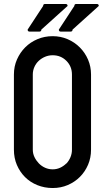

<svg xmlns="http://www.w3.org/2000/svg" viewBox="-20 -960 528 966"><path d="M438 -207Q438 -166 423 -131Q408 -96 382 -70Q356 -44 321 -29Q286 -14 245 -14Q204 -14 168 -28.5Q132 -43 106 -69Q80 -95 65 -130Q50 -165 50 -207V-585Q50 -626 65.5 -661Q81 -696 107 -722Q133 -748 168.5 -763Q204 -778 245 -778Q285 -778 320 -763Q355 -748 381.5 -721.5Q408 -695 423 -660Q438 -625 438 -585ZM342 -585Q342 -626 314 -654Q286 -682 245 -682Q225 -682 207 -674.5Q189 -667 175 -654Q161 -641 153 -623Q145 -605 145 -585V-207Q145 -187 153.5 -169.5Q162 -152 175.5 -138Q189 -124 207 -116Q225 -108 245 -108Q265 -108 282.5 -116Q300 -124 314 -138V-137Q327 -151 334.5 -169Q342 -187 342 -207ZM178 -801H129Q119 -801 119 -811L197 -930Q197 -940 207 -940H310Q320 -940 320 -930L188 -811Q188 -801 178 -801ZM335 -801H286Q276 -801 276 -811L354 -930Q354 -940 364 -940H467Q477 -940 477 -930L345 -811Q345 -801 335 -801Z"/></svg>

Font: Kanalisirung
Style: Regular
Weight: 500
Designer: Peter Wiegel
Foundry: Peter Wiegel
Version: 1.000